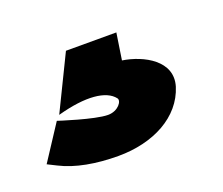

<svg xmlns="http://www.w3.org/2000/svg" viewBox="-67 -93 466 401"><g transform="rotate(-20 166.5 108.0)"><path d="M-10 195 10 205C43 222 88 230 137 230C215 230 280 196 299 135C315 82 258 52 212 45L221 -14H109L50 107C115 89 159 94 176 116C182 123 169 142 146 142C117 142 41 117 41 117Z"/></g></svg>

Font: Charger Sport
Style: UltObl
Weight: 1000
Designer: Jasper
Foundry: Cannot Into Space Fonts
Version: Version 1.1